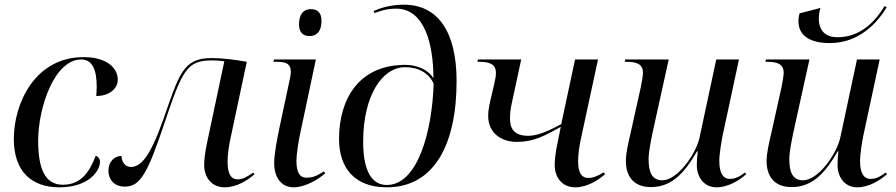

<svg xmlns="http://www.w3.org/2000/svg" viewBox="-20 -790 3825 820"><path d="M234 10C354 10 407 -56 407 -100C407 -111 400 -121 389 -125C363 -58 328 -1 248 -1C172 -1 143 -70 143 -189C143 -330 212 -536 327 -536C375 -536 393 -491 393 -420C393 -407 392 -392 391 -380C448 -380 483 -412 483 -450C483 -499 437 -546 337 -546C127 -546 39 -345 39 -197C39 -58 114 10 234 10Z M940 10C990 10 1038 -20 1067 -46L1062 -53C1034 -34 1016 -24 995 -24C965 -24 952 -50 952 -99C952 -129 957 -166 965 -202L1034 -526C985 -535 929 -542 883 -542C759 -542 744 -468 676 -276C618 -113 579 -77 538 -77C512 -77 499 -103 499 -124C469 -124 443 -100 443 -60C443 -30 462 7 513 7C579 7 610 -48 683 -266C759 -492 779 -532 885 -532C903 -532 921 -531 938 -528L863 -174C854 -132 852 -100 852 -85C852 -38 879 10 940 10Z M1303 -636C1327 -636 1353 -650 1353 -701C1353 -739 1333 -751 1307 -751C1277 -751 1257 -730 1257 -686C1257 -650 1276 -636 1303 -636ZM1234 10C1284 10 1340 -24 1369 -50L1363 -58C1339 -42 1318 -31 1289 -31C1259 -31 1246 -55 1246 -104C1246 -131 1256 -193 1261 -215L1329 -536H1150L1148 -526H1161C1198 -526 1222 -520 1222 -484C1222 -477 1221 -468 1219 -458L1173 -242C1165 -203 1151 -136 1151 -93C1151 -33 1181 10 1234 10Z M1632 10C1832 10 1930 -169 1930 -444C1930 -656 1849 -770 1705 -770C1647 -770 1602 -755 1576 -743L1579 -734C1603 -743 1631 -753 1672 -753C1793 -753 1831 -602 1831 -456C1812 -488 1767 -513 1711 -513C1508 -513 1428 -361 1428 -197C1428 -73 1494 10 1632 10ZM1632 0C1574 0 1531 -49 1531 -185C1531 -381 1612 -503 1710 -503C1768 -503 1811 -478 1832 -433C1826 -232 1765 0 1632 0Z M2437 10C2487 10 2535 -20 2564 -46L2559 -54C2532 -38 2513 -30 2493 -30C2462 -30 2449 -55 2449 -101C2449 -131 2454 -166 2462 -202L2534 -536H2436L2377 -260C2309 -223 2269 -210 2236 -210C2177 -210 2158 -239 2158 -285C2158 -310 2162 -332 2167 -355L2206 -536H2021L2019 -526H2027C2065 -526 2098 -519 2098 -479C2098 -466 2096 -453 2091 -432L2083 -398C2073 -355 2065 -327 2065 -294C2065 -223 2120 -184 2187 -184C2261 -184 2305 -210 2375 -248L2360 -174C2351 -132 2349 -100 2349 -85C2349 -38 2376 10 2437 10Z M3040 10C3090 10 3138 -20 3167 -46L3162 -53C3136 -34 3119 -26 3097 -26C3067 -26 3052 -52 3052 -104C3052 -131 3062 -193 3067 -215L3136 -536H3039L2968 -204C2953 -132 2873 -20 2809 -20C2763 -20 2750 -56 2750 -112C2750 -141 2762 -201 2770 -237L2836 -536H2650L2648 -526H2656C2694 -526 2726 -519 2726 -479C2726 -468 2721 -438 2717 -419L2671 -212C2663 -178 2653 -135 2653 -102C2653 -43 2681 9 2760 9C2852 9 2906 -56 2957 -144H2960C2957 -122 2956 -100 2956 -85C2956 -33 2987 10 3040 10Z M3524 -606C3652 -606 3730 -697 3767 -759L3758 -764C3723 -706 3660 -631 3557 -631C3505 -631 3477 -659 3477 -712C3477 -726 3480 -744 3484 -756L3395 -733C3392 -724 3390 -711 3390 -699C3390 -647 3427 -606 3524 -606ZM3641 10C3691 10 3739 -20 3768 -46L3763 -53C3737 -34 3720 -26 3698 -26C3668 -26 3653 -52 3653 -104C3653 -131 3663 -193 3668 -215L3737 -536H3640L3569 -204C3554 -132 3474 -20 3410 -20C3364 -20 3351 -56 3351 -112C3351 -141 3363 -201 3371 -237L3437 -536H3251L3249 -526H3257C3295 -526 3327 -519 3327 -479C3327 -468 3322 -438 3318 -419L3272 -212C3264 -178 3254 -135 3254 -102C3254 -43 3282 9 3361 9C3453 9 3507 -56 3558 -144H3561C3558 -122 3557 -100 3557 -85C3557 -33 3588 10 3641 10Z"/></svg>

Font: Noto Serif Display
Style: Italic
Weight: 400
Italic angle: -12°
Designer: Monotype Design Team
Foundry: Monotype Imaging Inc.
Version: Version 2.009